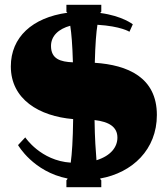

<svg xmlns="http://www.w3.org/2000/svg" viewBox="-20 -749 697 798"><path d="M632 -271C632 -428 510 -479 374 -488C376 -566 380 -615 385 -646C483 -640 518 -617 518 -617L532 -648C532 -648 488 -683 397 -695C399 -700 401 -700 401 -700V-729H256V-700C256 -700 257 -700 260 -696C114 -676 25 -594 25 -473C25 -336 143 -266 284 -254C283 -167 279 -110 274 -73C149 -81 85 -178 85 -178L55 -146C55 -146 118 -35 261 -7C258 0 256 0 256 0V29H401V0C401 0 399 0 396 -7C531 -31 632 -128 632 -271ZM192 -558C192 -600 224 -629 272 -642C277 -610 281 -563 283 -490C231 -492 192 -504 192 -558ZM381 -83C378 -120 374 -173 373 -250C434 -243 468 -221 468 -177C468 -139 442 -102 381 -83Z"/></svg>

Font: Ouroboros
Style: Regular
Weight: 400
Designer: Ariel Martín Pérez
Foundry: Velvetyne Type Foundry
Version: Version 2.001;hotconv 1.0.109;makeotfexe 2.5.65596